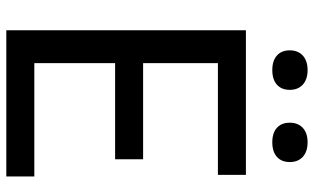

<svg xmlns="http://www.w3.org/2000/svg" viewBox="-208 -762 970 593"><g transform="rotate(90 276.5 -465.0)"><path d="M174.5 -86.5H524.5V0H73V-740H519.5V-653.5H174.5V-422.5H471.5V-336H174.5ZM135 -875.5Q135 -901 151.2 -915.8Q167.5 -930.5 196 -930.5Q224.5 -930.5 240.8 -915.8Q257 -901 257 -875.5Q257 -850 241 -835.8Q225 -821.5 196 -821.5Q167 -821.5 151 -835.8Q135 -850 135 -875.5ZM358.5 -875.5Q358.5 -901 374.5 -915.8Q390.5 -930.5 419 -930.5Q447.5 -930.5 463.8 -915.8Q480 -901 480 -875.5Q480 -850 464 -835.8Q448 -821.5 419 -821.5Q390 -821.5 374.2 -835.8Q358.5 -850 358.5 -875.5Z"/></g></svg>

Font: Encode Sans Semi Condensed Medium
Style: Regular
Weight: 500
Width: 4
Designer: Multiple Designers
Foundry: Impallari Type
Version: Version 2.000